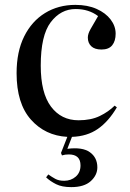

<svg xmlns="http://www.w3.org/2000/svg" viewBox="-20 -547 534 787"><path d="M272 220Q234 220 210 208Q186 196 169 180L178 168Q192 178 206.5 186Q221 194 243 194Q271 194 290.5 177Q310 160 310 131Q310 86 262 86Q246 86 234 90L230 80L256 14Q165 9 106.5 -57Q48 -123 48 -247Q48 -335 79 -397.5Q110 -460 164.5 -493.5Q219 -527 289 -527Q339 -527 376 -510.5Q413 -494 433.5 -467Q454 -440 454 -409Q454 -379 440 -361.5Q426 -344 396 -344Q368 -344 354 -357.5Q340 -371 340 -393Q340 -408 351 -427.5Q362 -447 382 -481Q344 -510 290 -510Q229 -510 188 -456Q147 -402 147 -278Q147 -166 189 -110Q231 -54 302 -54Q353 -54 389 -71.5Q425 -89 450 -114L459 -107Q425 -49 381 -18.5Q337 12 275 14L256 63Q318 55 348.5 77Q379 99 379 139Q379 171 352 195.5Q325 220 272 220Z"/></svg>

Font: Literata 72pt
Style: Regular
Weight: 400
Designer: Latin by Veronika Burian and Jose Scaglione. Greek by Irene Vlachou. Cyrillic by Vera Evstafieva.
Foundry: TypeTogether
Version: Version 3.002